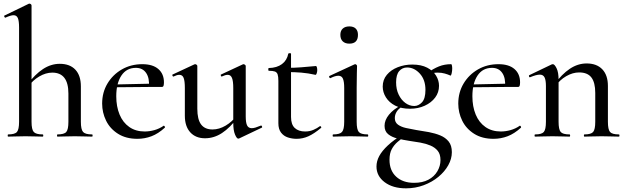

<svg xmlns="http://www.w3.org/2000/svg" viewBox="-20 -745 3415 1047"><path d="M24 0Q22 0 22 -6Q22 -12 24 -12Q61 -12 72.5 -25.5Q84 -39 84 -81V-595Q84 -630 77.5 -646Q71 -662 54 -662Q39 -662 10 -649Q7 -647 4 -653Q1 -659 4 -660L138 -725Q139 -725 139.5 -725Q140 -725 141 -725Q145 -725 148.5 -722Q152 -719 152 -715V-81Q152 -39 164 -25.5Q176 -12 213 -12Q216 -12 216 -6Q216 0 213 0Q194 0 170 -1Q146 -2 119 -2Q92 -2 67.5 -1Q43 0 24 0ZM293 0Q291 0 291 -6Q291 -12 293 -12Q330 -12 341.5 -25.5Q353 -39 353 -81V-235Q353 -349 265 -349Q230 -349 194 -328Q158 -307 134 -272L129 -284Q171 -340 214.5 -368.5Q258 -397 306 -397Q361 -397 391 -365Q421 -333 421 -274V-81Q421 -39 433 -25.5Q445 -12 482 -12Q485 -12 485 -6Q485 0 482 0Q463 0 439 -1Q415 -2 388 -2Q361 -2 336.5 -1Q312 0 293 0Z M729 12Q667 12 623.5 -15.5Q580 -43 558.5 -87Q537 -131 537 -180Q537 -241 566 -289.5Q595 -338 644.5 -366.5Q694 -395 756 -395Q813 -395 843.5 -368.5Q874 -342 874 -296Q874 -285 872 -278Q870 -271 863 -271H792Q796 -319 777 -347Q758 -375 721 -375Q670 -375 642 -333Q614 -291 614 -220Q614 -164 632 -120.5Q650 -77 685 -52.5Q720 -28 769 -28Q795 -28 822 -35.5Q849 -43 872 -59Q874 -61 877.5 -56.5Q881 -52 879 -49Q843 -16 806 -2Q769 12 729 12ZM591 -269 590 -284 815 -289V-271Z M1098 9Q1047 9 1017.5 -23.5Q988 -56 988 -114V-265Q988 -303 981.5 -320Q975 -337 958 -337Q945 -337 927 -328Q923 -326 920.5 -332Q918 -338 922 -339L1040 -394Q1042 -395 1044 -395Q1048 -395 1052 -392Q1056 -389 1056 -385V-152Q1056 -94 1076.5 -66.5Q1097 -39 1139 -39Q1175 -39 1210.5 -60Q1246 -81 1271 -115L1276 -104Q1234 -48 1190.5 -19.5Q1147 9 1098 9ZM1320 -385V-110Q1320 -76 1327.5 -61Q1335 -46 1353 -46Q1362 -46 1373.5 -49.5Q1385 -53 1402 -60Q1406 -62 1408.5 -56.5Q1411 -51 1408 -49L1284 10Q1282 11 1279 11Q1271 11 1261.5 -11.5Q1252 -34 1252 -76V-265Q1252 -303 1245 -320Q1238 -337 1222 -337Q1209 -337 1190 -328Q1187 -326 1184.5 -332Q1182 -338 1186 -339L1304 -394Q1306 -395 1308 -395Q1311 -395 1315.5 -392Q1320 -389 1320 -385Z M1597 12Q1573 12 1550 4.5Q1527 -3 1512.5 -22Q1498 -41 1498 -73V-304Q1498 -327 1494 -339Q1490 -351 1479 -355Q1468 -359 1446 -359Q1443 -359 1443 -366.5Q1443 -374 1446 -374Q1490 -375 1517.5 -395.5Q1545 -416 1552 -452Q1553 -455 1560 -455Q1567 -455 1567 -452V-107Q1567 -66 1587.5 -47Q1608 -28 1644 -28Q1669 -28 1689.5 -37Q1710 -46 1723 -56Q1727 -59 1730.5 -54.5Q1734 -50 1730 -47Q1693 -16 1662 -2Q1631 12 1597 12ZM1700 -337Q1660 -346 1623 -349Q1586 -352 1545 -352V-375Q1585 -375 1622.5 -378Q1660 -381 1703 -385Q1706 -385 1708 -378Q1710 -371 1710 -362Q1710 -354 1707 -345Q1704 -336 1700 -337Z M1797 0Q1794 0 1794 -6Q1794 -12 1797 -12Q1833 -12 1845 -25.5Q1857 -39 1857 -81V-265Q1857 -300 1850 -316Q1843 -332 1825 -332Q1817 -332 1806.5 -329Q1796 -326 1782 -319Q1778 -318 1775.5 -323.5Q1773 -329 1777 -331L1913 -394Q1916 -395 1917 -395Q1920 -395 1923.5 -392Q1927 -389 1927 -385Q1927 -376 1926 -346Q1925 -316 1925 -267V-81Q1925 -39 1936.5 -25.5Q1948 -12 1985 -12Q1988 -12 1988 -6Q1988 0 1985 0Q1967 0 1942.5 -1Q1918 -2 1891 -2Q1864 -2 1840 -1Q1816 0 1797 0ZM1885 -507Q1862 -507 1849 -519.5Q1836 -532 1836 -555Q1836 -577 1849 -589Q1862 -601 1885 -601Q1908 -601 1920 -589Q1932 -577 1932 -555Q1932 -507 1885 -507Z M2194 282Q2122 282 2077.5 248.5Q2033 215 2033 163Q2033 134 2048 106Q2063 78 2095 48Q2127 18 2178 -13L2188 -2Q2168 12 2148.5 28.5Q2129 45 2116.5 68Q2104 91 2104 126Q2104 185 2140.5 218.5Q2177 252 2238 252Q2284 252 2316 235Q2348 218 2365 189Q2382 160 2382 128Q2382 96 2367 77.5Q2352 59 2327 48.5Q2302 38 2271.5 32.5Q2241 27 2211 23Q2179 18 2148 10.5Q2117 3 2097 -13Q2077 -29 2077 -59Q2077 -90 2101 -119.5Q2125 -149 2166 -170L2174 -164Q2154 -153 2143.5 -136.5Q2133 -120 2133 -101Q2133 -78 2150 -65.5Q2167 -53 2194 -47Q2221 -41 2250 -36Q2285 -31 2319 -24.5Q2353 -18 2381 -6.5Q2409 5 2426.5 26.5Q2444 48 2444 85Q2444 121 2424.5 156Q2405 191 2370.5 219.5Q2336 248 2290.5 265Q2245 282 2194 282ZM2216 -152Q2168 -152 2135 -169Q2102 -186 2084.5 -214Q2067 -242 2067 -273Q2067 -310 2089.5 -337Q2112 -364 2149 -378.5Q2186 -393 2228 -393Q2277 -393 2309.5 -376Q2342 -359 2358 -332.5Q2374 -306 2374 -277Q2374 -241 2353 -213Q2332 -185 2296 -168.5Q2260 -152 2216 -152ZM2239 -167Q2262 -167 2281 -187Q2300 -207 2300 -255Q2300 -310 2269.5 -343.5Q2239 -377 2200 -377Q2174 -377 2157 -357.5Q2140 -338 2140 -296Q2140 -258 2154 -229Q2168 -200 2190.5 -183.5Q2213 -167 2239 -167ZM2312 -316 2313 -349Q2344 -371 2374 -383Q2404 -395 2440 -395Q2443 -395 2444.5 -387.5Q2446 -380 2446 -371Q2446 -359 2443 -345Q2440 -331 2436 -333Q2423 -339 2405.5 -344Q2388 -349 2367 -349Q2355 -349 2343.5 -347Q2332 -345 2320 -341Z M2671 12Q2609 12 2565.5 -15.5Q2522 -43 2500.5 -87Q2479 -131 2479 -180Q2479 -241 2508 -289.5Q2537 -338 2586.5 -366.5Q2636 -395 2698 -395Q2755 -395 2785.5 -368.5Q2816 -342 2816 -296Q2816 -285 2814 -278Q2812 -271 2805 -271H2734Q2738 -319 2719 -347Q2700 -375 2663 -375Q2612 -375 2584 -333Q2556 -291 2556 -220Q2556 -164 2574 -120.5Q2592 -77 2627 -52.5Q2662 -28 2711 -28Q2737 -28 2764 -35.5Q2791 -43 2814 -59Q2816 -61 2819.5 -56.5Q2823 -52 2821 -49Q2785 -16 2748 -2Q2711 12 2671 12ZM2533 -269 2532 -284 2757 -289V-271Z M3167 0Q3164 0 3164 -6Q3164 -12 3167 -12Q3203 -12 3214.5 -25.5Q3226 -39 3226 -81V-238Q3226 -295 3205 -322.5Q3184 -350 3138 -350Q3103 -350 3067.5 -329.5Q3032 -309 3007 -273L3003 -285Q3044 -341 3087.5 -370Q3131 -399 3179 -399Q3234 -399 3264.5 -367Q3295 -335 3295 -276V-81Q3295 -39 3306.5 -25.5Q3318 -12 3355 -12Q3358 -12 3358 -6Q3358 0 3355 0Q3336 0 3312 -1Q3288 -2 3261 -2Q3234 -2 3209.5 -1Q3185 0 3167 0ZM2898 0Q2895 0 2895 -6Q2895 -12 2898 -12Q2934 -12 2945.5 -25.5Q2957 -39 2957 -81V-276Q2957 -308 2949.5 -323Q2942 -338 2924 -338Q2914 -338 2901 -334.5Q2888 -331 2871 -324Q2867 -322 2865 -327.5Q2863 -333 2866 -335L2989 -394Q2993 -395 2995 -395Q3004 -395 3015 -373Q3026 -351 3026 -310V-81Q3026 -39 3037.5 -25.5Q3049 -12 3086 -12Q3089 -12 3089 -6Q3089 0 3086 0Q3067 0 3043 -1Q3019 -2 2992 -2Q2965 -2 2940.5 -1Q2916 0 2898 0Z"/></svg>

Font: Cormorant Light Medium
Style: Regular
Weight: 500
Version: Version 4.000